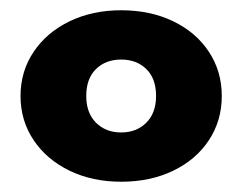

<svg xmlns="http://www.w3.org/2000/svg" viewBox="-20 -771 472 374"><path d="M20 -584Q20 -632 45.5 -670Q71 -708 115.5 -729.5Q160 -751 216 -751Q273 -751 317.5 -729.5Q362 -708 387 -670Q412 -632 412 -584Q412 -536 387 -498Q362 -460 317.5 -438.5Q273 -417 216 -417Q160 -417 115.5 -438.5Q71 -460 45.5 -498Q20 -536 20 -584ZM284 -584Q284 -618 265 -636.5Q246 -655 216 -655Q186 -655 167 -636.5Q148 -618 148 -584Q148 -551 167 -532Q186 -513 216 -513Q246 -513 265 -532Q284 -551 284 -584Z"/></svg>

Font: CMG Sans ExtraBold
Style: Regular
Weight: 800
Designer: Julieta Ulanovsky
Foundry: Julieta Ulanovsky
Version: Version 7.200